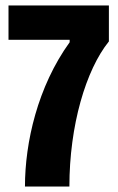

<svg xmlns="http://www.w3.org/2000/svg" viewBox="-20 -680 430 700"><path d="M71 0H233C233 -222 293 -425 377 -529V-660H11V-535H234V-526C117 -364 71 -160 71 0Z"/></svg>

Font: Bricolage Grotesque 10pt Condensed ExtraBold
Style: Regular
Weight: 800
Width: 3
Designer: Mathieu Triay
Foundry: Atelier Triay
Version: Version 1.000;gftools[0.9.29]